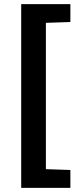

<svg xmlns="http://www.w3.org/2000/svg" viewBox="-20 -763 406 933"><path d="M83 150V-743H322V-656L203 -652V59L322 63V150Z"/></svg>

Font: Saira SemiBold
Style: Regular
Weight: 600
Designer: Hector Gatti with collaboration of the Omnibus-Type team
Foundry: Omnibus-Type
Version: Version 1.100; ttfautohint (v1.8.3)